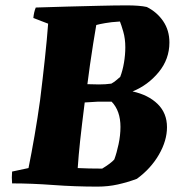

<svg xmlns="http://www.w3.org/2000/svg" viewBox="-20 -682 675 714"><path d="M342 12Q259 12 178 6Q97 0 25 0Q24 -11 24 -22Q24 -33 25 -44L86 -57Q97 -111 108.5 -177.5Q120 -244 129 -309Q139 -390 147 -464.5Q155 -539 159 -594L104 -615Q106 -637 113 -654Q168 -656 229.5 -657.5Q291 -659 349.5 -660.5Q408 -662 453 -662Q475 -662 494 -660.5Q513 -659 526 -656Q564 -637 587 -603Q610 -569 610 -524Q610 -462 570 -413.5Q530 -365 473 -342Q532 -329 566.5 -295Q601 -261 601 -209Q601 -159 571 -107Q541 -55 489 -17Q454 -4 418 4Q382 12 342 12ZM348 -368Q373 -368 394 -371Q403 -376 411 -382.5Q419 -389 427 -396Q436 -419 441 -448.5Q446 -478 446 -506Q446 -538 438.5 -564Q431 -590 426 -602Q392 -600 371 -596Q361 -594 352.5 -592.5Q344 -591 338 -589Q333 -559 326.5 -519.5Q320 -480 314.5 -440Q309 -400 305 -369Q326 -368 348 -368ZM360 -55Q375 -64 387 -73Q399 -82 405 -89Q414 -113 421 -146Q428 -179 428 -210Q428 -270 395 -304Q384 -304 371.5 -304Q359 -304 345 -304Q333 -303 320.5 -302.5Q308 -302 295 -301Q284 -214 278 -158.5Q272 -103 269 -57Q289 -56 312 -55.5Q335 -55 360 -55Z"/></svg>

Font: Albura ExtraBold
Style: Italic
Weight: 758
Italic angle: -7°
Designer: Mercedes Jáuregui
Foundry: Omnibus-Type Team
Version: Version 1.000; ttfautohint (v1.8.3)